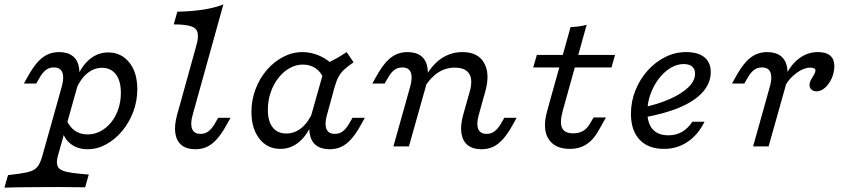

<svg xmlns="http://www.w3.org/2000/svg" viewBox="-91 -661 3838 867"><path d="M397.6 -424.2Q456.5 -424.2 492.7 -379Q529 -333.9 529 -258.1Q529 -204.8 510.9 -156.5Q492.7 -108.1 460.9 -69.8Q429 -31.5 388.7 -9.3Q348.4 12.9 304.8 12.9Q260.5 12.9 229.8 -10.1Q199.2 -33.1 189.5 -72.6L210.5 -117.7Q223.4 -87.1 247.6 -70.6Q271.8 -54 304 -54Q335.5 -54 362.9 -68.5Q390.3 -83.1 410.9 -108.5Q431.5 -133.9 443.1 -168.1Q454.8 -202.4 454.8 -241.1Q454.8 -296 432.3 -325.4Q409.7 -354.8 369.4 -354.8Q333.1 -354.8 302.4 -329.4Q271.8 -304 251.6 -256.5L254.8 -307.3Q278.2 -364.5 314.9 -394.4Q351.6 -424.2 397.6 -424.2ZM170.2 -206.5 188.7 -273.4Q199.2 -312.1 190.3 -334.3Q181.5 -356.5 152.4 -356.5Q131.5 -356.5 116.5 -345.2Q101.6 -333.9 89.5 -312.9L72.6 -283.9H16.9L36.3 -318.5Q58.1 -357.3 79 -380.6Q100 -404 123.8 -414.9Q147.6 -425.8 175.8 -425.8Q214.5 -425.8 237.5 -407.7Q260.5 -389.5 266.1 -354.4Q271.8 -319.4 258.1 -269.4L240.3 -206.5ZM97.6 183.9Q62.1 183.9 33.5 184.3Q4.8 184.7 -20.6 185.1Q-46 185.5 -71 186.3L-54.8 129.8L-4 123.4Q31.5 118.5 51.2 110.9Q71 103.2 81.5 87.5Q91.9 71.8 100 43.5L170.2 -206.5H240.3L170.2 43.5Q158.9 85.5 178.2 101.6Q197.6 117.7 268.5 123.4L309.7 127.4L293.5 184.7Q275 184.7 244.4 184.3Q213.7 183.9 176.6 183.5Q139.5 183.1 100 183.9H96Z M726.6 -206.5 795.2 -454Q806.5 -492.7 801.2 -513.7Q796 -534.7 770.2 -542.7Q744.4 -550.8 693.5 -550.8L709.7 -608.1Q776.6 -609.7 827.8 -617.7Q879 -625.8 917.7 -641.1L796.8 -206.5ZM778.2 -139.5Q767.7 -100.8 776.6 -78.6Q785.5 -56.5 814.5 -56.5Q835.5 -56.5 850.4 -68.1Q865.3 -79.8 877.4 -100L894.4 -129H950L930.6 -94.4Q909.7 -56.5 888.3 -32.7Q866.9 -8.9 843.5 2Q820.2 12.9 791.1 12.9Q752.4 12.9 729.4 -5.2Q706.5 -23.4 700.8 -58.5Q695.2 -93.5 708.9 -143.5L726.6 -206.5H796.8Z M1175 11.3Q1116.1 11.3 1080.2 -34.7Q1044.4 -80.6 1044.4 -155.6Q1044.4 -209.7 1062.9 -258.5Q1081.5 -307.3 1113.7 -344.8Q1146 -382.3 1187.5 -404Q1229 -425.8 1275 -425.8Q1316.1 -425.8 1355.2 -407.7Q1394.4 -389.5 1424.2 -356.5L1371 -303.2Q1360.5 -333.9 1335.5 -351.6Q1310.5 -369.4 1276.6 -369.4Q1245.2 -369.4 1216.5 -353.2Q1187.9 -337.1 1165.7 -308.5Q1143.5 -279.8 1131 -243.1Q1118.5 -206.5 1118.5 -165.3Q1118.5 -113.7 1140.3 -85.9Q1162.1 -58.1 1201.6 -58.1Q1239.5 -58.1 1270.6 -83.5Q1301.6 -108.9 1321.8 -156.5L1318.5 -105.6Q1295.2 -49.2 1258.5 -19Q1221.8 11.3 1175 11.3ZM1333.1 -206.5 1379.8 -371.8Q1405.6 -384.7 1428.6 -397.6Q1451.6 -410.5 1474.2 -425.8L1505.6 -379.8Q1479.8 -362.1 1463.3 -346.8Q1446.8 -331.5 1437.1 -312.9Q1427.4 -294.4 1419.4 -266.1L1403.2 -206.5ZM1384.7 -139.5Q1374.2 -100.8 1383.1 -78.6Q1391.9 -56.5 1421 -56.5Q1441.9 -56.5 1456.9 -68.1Q1471.8 -79.8 1483.9 -100L1500.8 -129H1556.5L1537.1 -94.4Q1516.1 -56.5 1494.8 -32.7Q1473.4 -8.9 1450 2Q1426.6 12.9 1397.6 12.9Q1358.9 12.9 1335.9 -5.2Q1312.9 -23.4 1307.3 -58.5Q1301.6 -93.5 1315.3 -143.5L1333.1 -206.5H1403.2Z M2018.5 -206.5 2029.8 -246Q2045.2 -300 2027.8 -327.8Q2010.5 -355.6 1962.9 -355.6Q1921.8 -355.6 1887.9 -333.9Q1854 -312.1 1825.8 -266.9V-305.6Q1856.5 -365.3 1900 -395.6Q1943.5 -425.8 1997.6 -425.8Q2066.9 -425.8 2094.8 -377.4Q2122.6 -329 2100.8 -249.2L2088.7 -206.5ZM1743.5 -206.5 1762.1 -273.4Q1772.6 -312.1 1763.7 -334.3Q1754.8 -356.5 1725.8 -356.5Q1704.8 -356.5 1689.9 -345.2Q1675 -333.9 1662.9 -312.9L1646 -283.9H1590.3L1609.7 -318.5Q1631.5 -357.3 1652.4 -380.6Q1673.4 -404 1697.2 -414.9Q1721 -425.8 1749.2 -425.8Q1787.9 -425.8 1810.9 -407.7Q1833.9 -389.5 1839.5 -354.4Q1845.2 -319.4 1831.5 -269.4L1813.7 -206.5ZM1685.5 0 1743.5 -206.5H1813.7L1755.6 0ZM2070.2 -139.5Q2059.7 -100.8 2068.5 -78.6Q2077.4 -56.5 2106.5 -56.5Q2127.4 -56.5 2142.3 -68.1Q2157.3 -79.8 2169.4 -100L2186.3 -129H2241.9L2222.6 -94.4Q2201.6 -56.5 2180.2 -32.7Q2158.9 -8.9 2135.5 2Q2112.1 12.9 2083.1 12.9Q2044.4 12.9 2021.4 -5.2Q1998.4 -23.4 1992.7 -58.5Q1987.1 -93.5 2000.8 -143.5L2018.5 -206.5H2088.7Z M2392.7 -206.5 2485.5 -538.7Q2506.5 -539.5 2526.2 -542.3Q2546 -545.2 2558.1 -549.2L2462.9 -206.5ZM2316.9 -356.5 2333.1 -412.9H2686.3L2670.2 -356.5ZM2482.3 11.3Q2413.7 11.3 2385.5 -34.3Q2357.3 -79.8 2379.8 -159.7L2392.7 -206.5H2462.9L2450.8 -162.9Q2435.5 -108.9 2446.8 -83.9Q2458.1 -58.9 2497.6 -58.9Q2522.6 -58.9 2540.7 -69Q2558.9 -79 2571.8 -100.8L2589.5 -130.6H2645.2L2612.1 -71.8Q2596 -42.7 2576.6 -24.6Q2557.3 -6.5 2534.3 2.4Q2511.3 11.3 2482.3 11.3Z M2907.3 11.3Q2836.3 11.3 2797.2 -30.2Q2758.1 -71.8 2758.1 -146.8Q2758.1 -202.4 2778.2 -252.8Q2798.4 -303.2 2833.1 -341.9Q2867.7 -380.6 2912.5 -403.2Q2957.3 -425.8 3007.3 -425.8Q3061.3 -425.8 3089.9 -402.4Q3118.5 -379 3118.5 -335.5Q3118.5 -286.3 3082.7 -245.6Q3046.8 -204.8 2977 -175.4Q2907.3 -146 2806.5 -129L2807.3 -175Q2878.2 -189.5 2932.3 -213.3Q2986.3 -237.1 3016.9 -266.5Q3047.6 -296 3047.6 -328.2Q3047.6 -349.2 3034.3 -360.5Q3021 -371.8 2996 -371.8Q2965.3 -371.8 2935.9 -353.6Q2906.5 -335.5 2883.1 -304.4Q2859.7 -273.4 2846 -235.1Q2832.3 -196.8 2832.3 -155.6Q2832.3 -104 2856.5 -77Q2880.6 -50 2927.4 -50Q2961.3 -50 2988.3 -65.3Q3015.3 -80.6 3035.5 -111.3H3090.3Q3061.3 -52.4 3014.1 -20.6Q2966.9 11.3 2907.3 11.3Z M3367.7 -206.5 3386.3 -273.4Q3396.8 -312.1 3387.9 -334.3Q3379 -356.5 3350 -356.5Q3329 -356.5 3314.1 -345.2Q3299.2 -333.9 3287.1 -312.9L3270.2 -283.9H3214.5L3233.9 -318.5Q3255.6 -357.3 3276.6 -380.6Q3297.6 -404 3321.4 -414.9Q3345.2 -425.8 3373.4 -425.8Q3412.1 -425.8 3435.1 -407.7Q3458.1 -389.5 3463.7 -354.4Q3469.4 -319.4 3455.6 -269.4L3437.9 -206.5ZM3309.7 0 3367.7 -206.5H3437.9L3379.8 0ZM3596 -248.4Q3582.3 -248.4 3573.4 -256.5Q3564.5 -264.5 3564.5 -277.4Q3564.5 -289.5 3571.4 -301.2Q3578.2 -312.9 3584.7 -323.8Q3591.1 -334.7 3591.1 -343.5Q3591.1 -355.6 3566.9 -355.6Q3539.5 -355.6 3506.9 -332.3Q3474.2 -308.9 3455.6 -275L3457.3 -321.8Q3483.1 -372.6 3520.2 -399.2Q3557.3 -425.8 3602.4 -425.8Q3639.5 -425.8 3658.1 -409.7Q3676.6 -393.5 3676.6 -362.9Q3676.6 -334.7 3664.9 -308.1Q3653.2 -281.5 3634.7 -264.9Q3616.1 -248.4 3596 -248.4Z"/></svg>

Font: Playfair 5pt SemiExpanded Light
Style: Italic
Weight: 300
Width: 6
Italic angle: -15.6°
Designer: Claus Eggers Sørensen
Foundry: Claus Eggers Sørensen
Version: Version 2.203